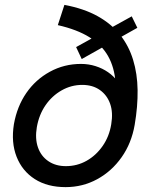

<svg xmlns="http://www.w3.org/2000/svg" viewBox="-20 -755 621 787"><path d="M249 12Q174 12 122.5 -21Q71 -54 48 -112.5Q25 -171 37 -246Q50 -319 88 -374Q126 -429 184.5 -461Q243 -493 312 -493Q343 -493 371.5 -484Q400 -475 423 -459Q446 -443 461.5 -422Q477 -401 483 -376L532 -243Q519 -168 478.5 -110.5Q438 -53 378.5 -20.5Q319 12 249 12ZM250 -74Q296 -74 335 -96Q374 -118 401 -157Q428 -196 436 -246Q444 -294 431.5 -329.5Q419 -365 389.5 -386Q360 -407 317 -407Q272 -407 232.5 -384.5Q193 -362 166.5 -323.5Q140 -285 131 -234Q123 -187 135.5 -151Q148 -115 178 -94.5Q208 -74 250 -74ZM532 -243 445 -277Q458 -355 453.5 -417Q449 -479 423 -525Q397 -571 346.5 -602.5Q296 -634 217 -652L244 -735Q324 -720 380.5 -688.5Q437 -657 472.5 -612Q508 -567 525.5 -510Q543 -453 544 -386Q545 -319 532 -243ZM315 -513 292 -562 520 -688 543 -641Z"/></svg>

Font: Figtree Light Medium
Style: Italic
Weight: 500
Italic angle: -9.5°
Version: Version 2.000